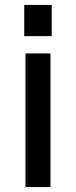

<svg xmlns="http://www.w3.org/2000/svg" viewBox="-20 -756 307 776"><path d="M184 -540V0H83V-540ZM189 -736V-610H78V-736Z"/></svg>

Font: Pathway Extreme 28pt Medium
Style: Regular
Weight: 500
Designer: Eduardo Rodriguez Tunni
Foundry: Eduardo Rodriguez Tunni
Version: Version 1.001;gftools[0.9.26]